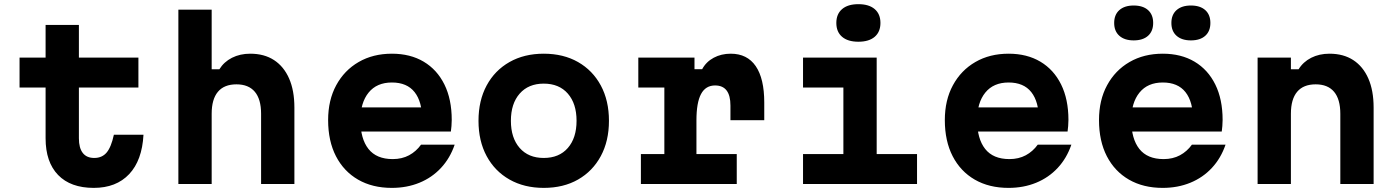

<svg xmlns="http://www.w3.org/2000/svg" viewBox="-20 -895 6790 934"><path d="M363.8 -773.8V-614.9H653.3V-469.3H363.8V-222.3Q363.8 -175.3 382.6 -151Q401.4 -126.6 438.5 -126.6Q476.6 -126.6 498.8 -153Q521 -179.5 534 -239.7H678Q671.4 -114.9 608.4 -48Q545.4 19 436 19Q323.4 19 262.6 -43.8Q201.8 -106.7 201.8 -222.3V-469.3H75.1V-614.9H201.8V-773.8Z M847.7 0V-848H1009.7V-557.9H1047.1Q1069.2 -593.9 1108.4 -613.9Q1147.7 -633.8 1197.4 -633.8Q1265.2 -633.8 1313 -602.7Q1360.7 -571.6 1386.4 -513.1Q1412.1 -454.7 1412.1 -371.5V0H1250.1V-341.5Q1250.1 -412.4 1219.6 -448.6Q1189.1 -484.7 1130.3 -484.7Q1070.6 -484.7 1040.2 -448.6Q1009.7 -412.4 1009.7 -341.5V0Z M1707.3 -372.4H2083.5L2033.9 -310.9Q2033.9 -400.1 1996.8 -446.9Q1959.8 -493.7 1886.5 -493.7Q1812.9 -493.7 1773.1 -444.6Q1733.3 -395.6 1733.3 -310.9Q1733.3 -220.1 1772.3 -170.6Q1811.4 -121.1 1890.5 -121.1Q1935.4 -121.1 1970 -139.7Q2004.5 -158.3 2028.3 -191.4H2191.8Q2169.3 -125.5 2125.4 -78.3Q2081.4 -31 2020.3 -6Q1959.3 19 1886.1 19Q1791.6 19 1722 -21.1Q1652.4 -61.3 1614.3 -135.1Q1576.2 -209 1576.2 -310.9Q1576.2 -407.9 1615.6 -480.4Q1654.9 -552.9 1724.7 -593.3Q1794.6 -633.8 1886.5 -633.8Q1975.7 -633.8 2041 -595Q2106.3 -556.1 2141.9 -484Q2177.5 -411.9 2177.5 -311.5Q2177.5 -296.7 2176.2 -281.8Q2175 -266.8 2173.3 -255.1H1707.3Z M2625.1 19Q2530.3 19 2458.6 -21.6Q2386.9 -62.3 2347.3 -135.7Q2307.7 -209.2 2307.7 -307.4Q2307.7 -405.7 2347.3 -479.2Q2386.9 -552.6 2458.5 -593.2Q2530.1 -633.8 2624.9 -633.8Q2720.7 -633.8 2791.9 -593.2Q2863.1 -552.6 2902.7 -479.2Q2942.3 -405.7 2942.3 -307.4Q2942.3 -209.2 2902.7 -135.7Q2863.1 -62.3 2792 -21.6Q2720.9 19 2625.1 19ZM2625 -126.6Q2699.9 -126.6 2742.3 -175.2Q2784.7 -223.9 2784.7 -307.4Q2784.7 -391 2742.3 -439.6Q2699.9 -488.2 2625 -488.2Q2550.7 -488.2 2508 -439.6Q2465.3 -391 2465.3 -307.4Q2465.3 -223.9 2508 -175.2Q2550.7 -126.6 2625 -126.6Z M3085.1 -614.9H3358.4V-558.5H3395.8Q3415.1 -594.4 3451.9 -614.1Q3488.8 -633.8 3534.7 -633.8Q3614.7 -633.8 3656.3 -573.3Q3697.8 -512.7 3697.8 -396.2V-310.3H3533.3V-381.7Q3533.3 -479.3 3458.6 -479.3Q3412.5 -479.3 3390.2 -437.5Q3367.9 -395.7 3367.9 -309.6V-145.6H3564V0H3097.7V-145.6H3211.8V-469.3H3085.1Z M3886.4 -614.9H4244.7V-145.6H4441V0H3886.4V-145.6H4082.7V-469.3H3886.4ZM4155.7 -692Q4104.3 -692 4076.4 -716Q4048.4 -740 4048.4 -783.4Q4048.4 -826.7 4076.4 -850.7Q4104.3 -874.7 4155.7 -874.7Q4207.1 -874.7 4235.1 -850.7Q4263 -826.7 4263 -783.4Q4263 -740 4235.1 -716Q4207.1 -692 4155.7 -692Z M4707.3 -372.4H5083.5L5033.9 -310.9Q5033.9 -400.1 4996.8 -446.9Q4959.8 -493.7 4886.5 -493.7Q4812.9 -493.7 4773.1 -444.6Q4733.3 -395.6 4733.3 -310.9Q4733.3 -220.1 4772.3 -170.6Q4811.4 -121.1 4890.5 -121.1Q4935.4 -121.1 4970 -139.7Q5004.5 -158.3 5028.3 -191.4H5191.8Q5169.3 -125.5 5125.4 -78.3Q5081.4 -31 5020.3 -6Q4959.3 19 4886.1 19Q4791.6 19 4722 -21.1Q4652.4 -61.3 4614.3 -135.1Q4576.2 -209 4576.2 -310.9Q4576.2 -407.9 4615.6 -480.4Q4654.9 -552.9 4724.7 -593.3Q4794.6 -633.8 4886.5 -633.8Q4975.7 -633.8 5041 -595Q5106.3 -556.1 5141.9 -484Q5177.5 -411.9 5177.5 -311.5Q5177.5 -296.7 5176.2 -281.8Q5175 -266.8 5173.3 -255.1H4707.3Z M5457.3 -372.4H5833.5L5783.9 -310.9Q5783.9 -400.1 5746.8 -446.9Q5709.8 -493.7 5636.5 -493.7Q5562.9 -493.7 5523.1 -444.6Q5483.3 -395.6 5483.3 -310.9Q5483.3 -220.1 5522.3 -170.6Q5561.4 -121.1 5640.5 -121.1Q5685.4 -121.1 5720 -139.7Q5754.5 -158.3 5778.3 -191.4H5941.8Q5919.3 -125.5 5875.4 -78.3Q5831.4 -31 5770.3 -6Q5709.3 19 5636.1 19Q5541.6 19 5472 -21.1Q5402.4 -61.3 5364.3 -135.1Q5326.2 -209 5326.2 -310.9Q5326.2 -407.9 5365.6 -480.4Q5404.9 -552.9 5474.7 -593.3Q5544.6 -633.8 5636.5 -633.8Q5725.7 -633.8 5791 -595Q5856.3 -556.1 5891.9 -484Q5927.5 -411.9 5927.5 -311.5Q5927.5 -296.7 5926.2 -281.8Q5925 -266.8 5923.3 -255.1H5457.3ZM5494.8 -698.5Q5450.4 -698.5 5425.2 -720.9Q5400 -743.2 5400 -783.4Q5400 -823.5 5425.2 -845.9Q5450.4 -868.2 5494.8 -868.2Q5539.9 -868.2 5564.8 -845.9Q5589.7 -823.5 5589.7 -783.4Q5589.7 -743.2 5564.8 -720.9Q5539.9 -698.5 5494.8 -698.5ZM5773.2 -698.5Q5728.7 -698.5 5703.5 -720.9Q5678.3 -743.2 5678.3 -783.4Q5678.3 -823.5 5703.5 -845.9Q5728.7 -868.2 5773.2 -868.2Q5818.2 -868.2 5843.1 -845.9Q5868 -823.5 5868 -783.4Q5868 -743.2 5843.1 -720.9Q5818.2 -698.5 5773.2 -698.5Z M6097.7 0V-614.9H6259.7V-557.9H6297.1Q6319.2 -593.9 6358.4 -613.9Q6397.7 -633.8 6447.4 -633.8Q6515.2 -633.8 6563 -602.7Q6610.7 -571.6 6636.4 -513.1Q6662.1 -454.7 6662.1 -371.5V0H6500.1V-341.5Q6500.1 -412.4 6469.6 -448.6Q6439.1 -484.7 6380.3 -484.7Q6320.6 -484.7 6290.2 -448.6Q6259.7 -412.4 6259.7 -341.5V0Z"/></svg>

Font: Martian Mono SemiExpanded
Style: Regular
Weight: 400
Width: 6
Monospace: yes
Designer: Roman Shamin
Foundry: Evil Martians
Version: Version 1.000